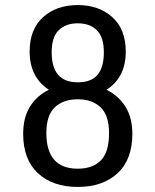

<svg xmlns="http://www.w3.org/2000/svg" viewBox="-20 -727 610 758"><path d="M71.5 -198.5Q71.5 -263.5 98.8 -306.8Q126 -350 173 -372.5Q97 -422.5 97 -523Q97 -611.5 150 -659.2Q203 -707 287 -707Q370.5 -707 423.5 -659.2Q476.5 -611.5 476.5 -523Q476.5 -421.5 400.5 -372.5Q447.5 -349.5 475 -306.2Q502.5 -263 502.5 -198.5Q502.5 -97 444 -43Q385.5 11 287 11Q188.5 11 130 -43Q71.5 -97 71.5 -198.5ZM287 -402Q340.5 -402 365.2 -431.8Q390 -461.5 390 -520.5Q390 -581 362 -608Q334 -635 287 -635Q240 -635 212 -608Q184 -581 184 -520.5Q184 -402 287 -402ZM287 -61Q346 -61 378.2 -93.8Q410.5 -126.5 410.5 -202Q410.5 -271.5 377.2 -303.2Q344 -335 287 -335Q229.5 -335 196.2 -303.2Q163 -271.5 163 -202Q163 -61 287 -61Z"/></svg>

Font: League Mono Narrow
Style: Regular
Weight: 400
Width: 3
Designer: Tyler Finck
Foundry: The League of Moveable Type / Tyler Finck
Version: Version 2.210